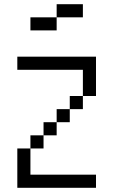

<svg xmlns="http://www.w3.org/2000/svg" viewBox="-20 -895 540 915"><path d="M437.5 0V-62.5H125Q125 -62.5 125 -187.5H62.5V0ZM375 -812.5V-875H250V-812.5H125V-750H250V-812.5ZM125 -187.5H187.5V-250H125ZM187.5 -250H250V-312.5H187.5ZM250 -312.5H312.5V-375H250ZM312.5 -375H375V-437.5H312.5ZM375 -437.5H437.5V-625H62.5V-562.5H375Q375 -562.5 375 -437.5Z"/></svg>

Font: Unifont
Style: Regular
Weight: 500
Version: Version 15.1.04